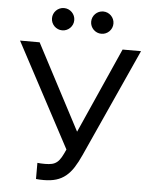

<svg xmlns="http://www.w3.org/2000/svg" viewBox="-60 -937 789 996"><g transform="rotate(5 335.0 -439.0)"><path d="M205 10Q194 10 183.5 9.5Q173 9 165 8V-76Q173 -75 183.5 -74.5Q194 -74 205 -74Q226 -74 241 -77.5Q256 -81 267.5 -90.5Q279 -100 288.5 -116.5Q298 -133 309 -158L20 -700H122L356 -255L554 -700H650L395 -137Q378 -99 360 -71Q342 -43 320 -25Q298 -7 270 1.5Q242 10 205 10ZM233 -772Q221 -772 210.5 -776.5Q200 -781 192 -789Q184 -797 179.5 -807.5Q175 -818 175 -830Q175 -842 179.5 -852.5Q184 -863 192 -871Q200 -879 210.5 -883.5Q221 -888 233 -888Q245 -888 255.5 -883.5Q266 -879 274 -871Q282 -863 286.5 -852.5Q291 -842 291 -830Q291 -818 286.5 -807.5Q282 -797 274 -789Q266 -781 255.5 -776.5Q245 -772 233 -772ZM437 -772Q425 -772 414.5 -776.5Q404 -781 396 -789Q388 -797 383.5 -807.5Q379 -818 379 -830Q379 -842 383.5 -852.5Q388 -863 396 -871Q404 -879 414.5 -883.5Q425 -888 437 -888Q449 -888 459.5 -883.5Q470 -879 478 -871Q486 -863 490.5 -852.5Q495 -842 495 -830Q495 -818 490.5 -807.5Q486 -797 478 -789Q470 -781 459.5 -776.5Q449 -772 437 -772Z"/></g></svg>

Font: Golos Text VF
Style: Regular
Weight: 400
Designer: A.Korolkova, Vitaly Kuzmin
Foundry: ParaType Ltd
Version: Version 2.003